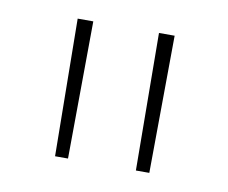

<svg xmlns="http://www.w3.org/2000/svg" viewBox="-45 -833 463 390"><g transform="rotate(10 186.5 -638.5)"><path d="M118.9 -780 116.7 -496.7H90L86.7 -780ZM286.7 -780 284.4 -496.7H256.7L254.4 -780Z"/></g></svg>

Font: Paperlogy 1 Thin
Style: Regular
Weight: 250
Designer: redesigned by Lee Juim, glyphs from Gmarket Sans & Montserrat
Foundry: PT&
Version: Version 1.001